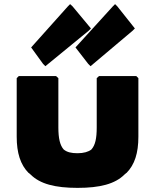

<svg xmlns="http://www.w3.org/2000/svg" viewBox="-20 -889 752 931"><path d="M356 22C465 22 538 3 584 -43L592 -50H593C633 -90 651 -147 651 -226V-510L641 -520H460L449 -510V-271C449 -218 442 -185 423 -164C409 -153 386 -146 356 -146C326 -146 305 -151 289 -164C271 -184 263 -218 263 -271V-510L252 -520H71L61 -510V-226C61 -148 79 -90 119 -50H120L128 -43C174 3 247 22 356 22ZM408 -579 419 -568 623 -740 634 -751 549 -858 538 -869 527 -858 346 -659ZM189 -579 200 -568 410 -740 421 -751 332 -858 320 -869 309 -858 131 -659Z"/></svg>

Font: Hussar Woodtype
Style: Ultra
Weight: 900
Foundry: Cannot Into Space Fonts
Version: Version 1.07